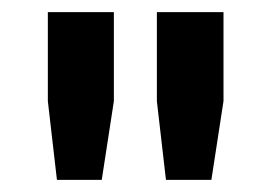

<svg xmlns="http://www.w3.org/2000/svg" viewBox="-20 -706 447 317"><path d="M74 -409 59 -539V-686H168V-539L148 -409ZM254 -409 239 -539V-686H349V-539L329 -409Z"/></svg>

Font: Archivo SemiBold Medium
Style: Regular
Weight: 500
Version: Version 2.001